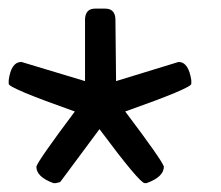

<svg xmlns="http://www.w3.org/2000/svg" viewBox="-20 -573 508 441"><path d="M198.2 -553.2H221.7Q243.7 -553.2 245.1 -529.8L246.6 -386.7L390.1 -430.7Q413.1 -430.7 419.4 -388.7V-380.4Q419.4 -370.6 267.6 -316.9Q351.6 -205.6 356.4 -190.4Q356.4 -166.5 316.4 -152.3H312.5Q300.8 -152.3 208.5 -276.4L118.2 -154.8L107.9 -152.3H103Q63.5 -166.5 63.5 -190.4Q68.4 -205.6 151.9 -316.9Q0 -370.6 0 -380.4V-388.7Q5.4 -430.7 29.3 -430.7L175.3 -386.7V-529.8Q176.8 -553.2 198.2 -553.2Z"/></svg>

Font: Kadhim
Style: Regular
Weight: 400
Designer: Developer/ Husham Jawad
Version: Version 1.00;December 29, 2020;FontCreator 13.0.0.2683 32-bi